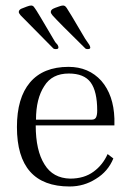

<svg xmlns="http://www.w3.org/2000/svg" viewBox="-20 -673 481 703"><path d="M231 -428.2Q304.7 -428.2 351.1 -377Q396 -325.2 398.9 -238.8V-213.9H110.8Q110.8 -121.6 143.1 -70.8Q173.8 -20.5 236.8 -19Q288.6 -19 323.2 -44.9Q356.4 -69.3 374 -108.9L395 -92.8Q375.5 -44.9 331.1 -18.1Q287.6 9.8 234.9 9.8Q42 9.8 42 -208Q42 -314.5 89.8 -371.1Q138.2 -428.2 231 -428.2ZM231.9 -403.8Q170.4 -403.8 142.1 -357.9Q111.8 -311.5 111.8 -234.9H315.9Q326.7 -234.9 331.1 -242.2Q335.9 -250.5 335.9 -268.1Q335.9 -338.4 312 -371.1Q288.1 -403.8 231.9 -403.8ZM292 -530.8 307.1 -508.8Q310.1 -502.9 310.1 -501Q311.5 -497.6 309.3 -495.4Q307.1 -493.2 301.8 -493.2Q293.5 -493.2 291 -497.1Q192.4 -593.8 171.9 -617.2Q166 -624.5 166 -628.9Q166 -636.7 174.8 -641.1Q179.2 -643.6 194.8 -648.9Q205.1 -652.8 210.9 -652.8Q213.9 -652.8 217.8 -650.9Q218.3 -650.9 220.5 -648.4Q222.7 -646 224.1 -644Q227.5 -640.6 292 -530.8ZM182.1 -519 190.9 -508.8Q193.8 -502.9 193.8 -501Q195.3 -493.2 185.1 -493.2Q176.3 -493.2 173.8 -497.1L55.2 -617.2Q48.8 -625 48.8 -628.9Q48.8 -636.7 58.1 -641.1Q59.6 -642.1 78.1 -648.9Q88.4 -652.8 94.2 -652.8Q97.2 -652.8 101.1 -650.9Q101.6 -650.9 103.5 -648.4Q105.5 -646 106.9 -644Q111.8 -639.2 182.1 -519Z"/></svg>

Font: Unna Light
Style: Regular
Weight: 300
Designer: Jorge de Buen Unna
Foundry: Omnibus-Type
Version: Version 2.007;PS 002.007;hotconv 1.0.88;makeotf.lib2.5.64775